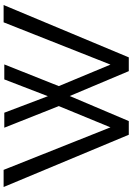

<svg xmlns="http://www.w3.org/2000/svg" viewBox="149 -900 750 1089"><g transform="rotate(-90 524.5 -355.0)"><path d="M345.2 -706.1H430.2L523.9 -459L619.1 -706.1H704.1L581.1 -397L703.1 -104L942.9 -710H1041L744.1 0H666L524.9 -335L382.8 0H305.2L8.8 -710H106L347.2 -104L467.8 -397Z"/></g></svg>

Font: Rawline Medium
Style: Regular
Weight: 500
Designer: Matt McInerney, Pablo Impallari, Rodrigo Fuenzalida
Foundry: Matt McInerney, Pablo Impallari, Rodrigo Fuenzalida
Version: Version 4.020;PS 004.020;hotconv 1.0.88;makeotf.lib2.5.64775